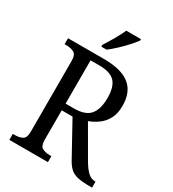

<svg xmlns="http://www.w3.org/2000/svg" viewBox="-219 -1050 1053 1168"><g transform="rotate(30 307.5 -465.5)"><path d="M34 0V-42H48Q78 -42 100 -53Q122 -64 122 -109V-604Q122 -649 100 -660.5Q78 -672 48 -672H34V-714H287Q409 -714 468 -667Q527 -620 527 -523Q527 -468 507 -431.5Q487 -395 456 -372.5Q425 -350 391 -338L516 -122Q540 -82 562 -62Q584 -42 612 -42H615V0H601Q546 0 514 -7Q482 -14 461 -33Q440 -52 420 -90L296 -315H220V-109Q220 -64 241.5 -53Q263 -42 294 -42H305V0ZM279 -362Q359 -362 391.5 -401.5Q424 -441 424 -519Q424 -597 391.5 -631.5Q359 -666 281 -666H220V-362ZM235 -784Q256 -816 279.5 -856.5Q303 -897 318 -931H421V-921Q409 -904 383.5 -875.5Q358 -847 327.5 -818.5Q297 -790 272 -771H235Z"/></g></svg>

Font: Noto Serif Lao SemCond
Style: Regular
Weight: 400
Width: 4
Designer: Monotype Design Team
Foundry: Monotype Imaging Inc.
Version: Version 2.004; ttfautohint (v1.8.4.7-5d5b)